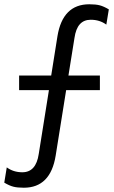

<svg xmlns="http://www.w3.org/2000/svg" viewBox="-46 -755 534 903"><path d="M374 -734.9Q404.3 -734.9 423.1 -730Q441.9 -725.1 465.8 -710.9L454.1 -639.2Q422.9 -662.1 380.9 -662.1Q348.6 -662.1 329.6 -641.1Q310.5 -620.1 304.2 -576.2L275.9 -399.9H423.8V-331.1H265.1L215.8 -22.9Q191.4 127.9 65.9 127.9Q35.6 127.9 16.8 123Q-2 118.2 -25.9 104L-14.2 32.2Q17.1 55.2 59.1 55.2Q123.5 55.2 136.2 -30.8L184.1 -331.1H43.9V-399.9H194.8L224.1 -584Q248.5 -734.9 374 -734.9Z"/></svg>

Font: Human Sans
Style: Regular
Weight: 400
Designer: Tim Radville
Foundry: Continuum
Version: Version 1.000;FEAKit 1.0